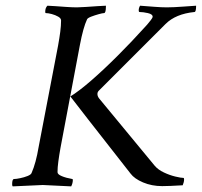

<svg xmlns="http://www.w3.org/2000/svg" viewBox="-20 -663 721 686"><path d="M559.6 2Q522.5 2 491.2 -11.2Q460 -24.4 446.3 -43Q348.6 -167 295.4 -235.8Q242.2 -304.7 231.4 -318.4Q261.7 -336.9 306.2 -375.5Q350.6 -414.1 400.9 -464.4Q451.2 -514.6 496.1 -564.5Q499 -567.4 505.9 -575.2Q512.7 -583 519 -591.3Q525.4 -599.6 525.4 -603.5Q525.4 -612.3 508.3 -616.2Q491.2 -620.1 478.5 -620.1Q475.6 -620.1 475.6 -626Q475.6 -634.8 480.5 -642.6Q505.9 -640.6 531.7 -638.7Q557.6 -636.7 576.2 -636.7Q599.6 -636.7 637.7 -639.6L680.7 -642.6Q680.7 -620.1 674.8 -620.1Q607.4 -613.3 571.3 -577.1L333 -338.9Q328.1 -334 328.1 -327.1Q328.1 -319.3 334 -311.5L533.2 -70.3Q544.9 -56.6 565.4 -46.9Q585.9 -37.1 606.4 -32.2Q627 -27.3 635.7 -27.3Q637.7 -27.3 637.7 -21.5Q637.7 -12.7 632.8 -1Q583 2 559.6 2ZM25.4 2.9Q23.4 1 23.4 -4.9Q23.4 -23.4 30.3 -23.4Q38.1 -23.4 52.2 -26.4Q66.4 -29.3 78.6 -34.2Q90.8 -39.1 92.8 -44.9Q108.4 -80.1 118.2 -138.7L187.5 -500Q192.4 -527.3 195.3 -549.3Q198.2 -571.3 198.2 -589.8Q198.2 -597.7 188 -603.5Q177.7 -609.4 165 -612.8Q152.3 -616.2 143.6 -616.2Q141.6 -616.2 141.6 -621.1Q141.6 -634.8 149.4 -642.6Q157.2 -642.6 176.3 -641.1Q195.3 -639.6 217.3 -638.2Q239.3 -636.7 254.9 -636.7Q265.6 -636.7 287.1 -638.2Q308.6 -639.6 329.6 -641.1Q350.6 -642.6 358.4 -642.6V-639.6Q358.4 -616.2 351.6 -616.2Q346.7 -616.2 332.5 -612.3Q318.4 -608.4 305.7 -603.5Q293 -598.6 291 -593.8Q277.3 -564.5 265.6 -502.9L196.3 -135.7Q191.4 -108.4 188.5 -86.4Q185.5 -64.5 185.5 -47.9Q185.5 -40 200.7 -33.7Q215.8 -27.3 238.3 -23.4Q240.2 -23.4 240.2 -19.5Q240.2 -8.8 234.4 2.9Q189.5 1 164.1 -0.5Q138.7 -2 132.8 -2Z"/></svg>

Font: Crimson Text
Style: Italic
Weight: 400
Italic angle: -11°
Designer: Sebastian Kosch
Foundry: Sebastian Kosch
Version: Version 1.100; ttfautohint (v1.8.4)